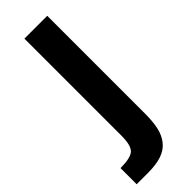

<svg xmlns="http://www.w3.org/2000/svg" viewBox="-274 -832 874 874"><g transform="rotate(-45 163.0 -395.0)"><path d="M9.8 20V-84Q74.7 -84 95.9 -103.3Q117.2 -122.6 117.2 -185.1V-810.1H264.2V-181.2Q264.2 -127.9 255.9 -91.8Q247.6 -55.7 226.8 -29.8Q206.1 -3.9 170.4 8.1Q134.8 20 81.1 20Z"/></g></svg>

Font: Oswald Medium
Style: Regular
Weight: 500
Designer: Vernon Adams
Foundry: Vernon Adams
Version: Version 4.103